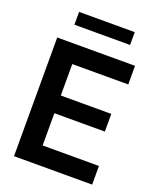

<svg xmlns="http://www.w3.org/2000/svg" viewBox="-163 -1007 913 1106"><g transform="rotate(20 293.0 -454.5)"><path d="M59.1 0V-727.5H536.1V-613.3H192.9V-420.4H502.4V-312H192.9V-114.3H538.1V0ZM468.3 -909.2V-830.6H127V-909.2Z"/></g></svg>

Font: Inter Display Semi Bold
Style: Regular
Weight: 600
Designer: Rasmus Andersson
Foundry: rsms
Version: Version 4.000;git-37864ae